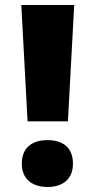

<svg xmlns="http://www.w3.org/2000/svg" viewBox="-20 -785 381 766"><path d="M90 -301H251L276 -765H65ZM170 -39C225 -39 271 -66 271 -132C271 -201 225 -226 170 -226C114 -226 67 -201 67 -132C67 -66 114 -39 170 -39Z"/></svg>

Font: Noto Sans Tamil UI Black
Style: Regular
Weight: 900
Designer: Jelle Bosma - Monotype Design Team
Foundry: Monotype Imaging Inc.
Version: Version 2.004